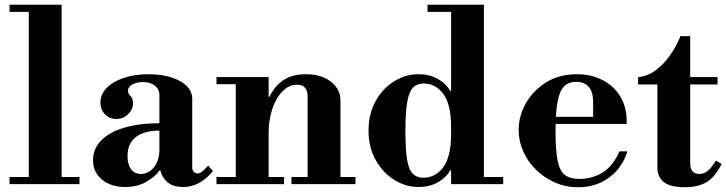

<svg xmlns="http://www.w3.org/2000/svg" viewBox="-20 -774 3053 807"><path d="M101 -15V-738H239V-15ZM20 0V-30H314V0ZM20 -724V-754H239V-724Z M506 12Q447 12 409 -19Q371 -50 371 -101Q371 -149 405.5 -184Q440 -219 503 -237.5Q566 -256 650 -256V-373Q650 -399 631 -414Q612 -429 581 -429Q555 -429 536.5 -419Q518 -409 518 -393Q518 -380 528.5 -370.5Q539 -361 539 -340Q539 -314 518.5 -294Q498 -274 469 -274Q440 -274 421 -294Q402 -314 402 -343Q402 -377 428 -404Q454 -431 500 -446.5Q546 -462 604 -462Q684 -462 736 -433.5Q788 -405 788 -359V-68Q788 -59 794.5 -52Q801 -45 811 -45Q819 -45 828.5 -52Q838 -59 855 -78L875 -55Q820 12 750 12Q709 12 685.5 -7Q662 -26 654 -57H650Q632 -31 594.5 -9.5Q557 12 506 12ZM573 -43Q605 -43 627.5 -71.5Q650 -100 650 -146V-225Q586 -225 551 -198Q516 -171 516 -118Q516 -84 530.5 -63.5Q545 -43 573 -43Z M1273 -15V-368Q1273 -418 1228 -418Q1195.4 -418 1168.2 -391Q1141 -364 1125 -317.5Q1109 -271 1109 -212L1089 -367.1H1112.8Q1133 -411 1170.5 -436.5Q1208 -462 1266 -462Q1331 -462 1371 -430.5Q1411 -399 1411 -353V-15ZM890 0V-30H1174V0ZM971 -15V-434H1109V-15ZM1205 0V-30H1474V0ZM890 -420V-450H1109V-420Z M1739 12Q1686 12 1638 -17.5Q1590 -47 1559.5 -100.5Q1529 -154 1529 -225Q1529 -296 1559 -349.5Q1589 -403 1637 -432.5Q1685 -462 1738 -462Q1785 -462 1820.5 -442Q1856 -422 1872 -392H1896L1876 -240Q1876 -335.4 1843.3 -379.2Q1810.7 -423 1761 -423Q1734 -423 1717 -406.9Q1700 -390.8 1692 -347.9Q1684 -305 1684 -224Q1684 -144 1691.5 -101.1Q1699 -58.2 1716 -42.6Q1733 -27 1760 -27Q1809.7 -27 1842.9 -71Q1876 -115 1876 -210L1896 -58H1872Q1856 -28 1821 -8Q1786 12 1739 12ZM1876 0V-30H2095V0ZM1876 -15V-738H2014V-15ZM1777 -724V-754H2014V-724Z M2410 13Q2358 13 2312.5 -7Q2267 -27 2232.5 -61Q2198 -95 2179 -138Q2160 -181 2160 -228Q2160 -286 2190 -339.5Q2220 -393 2275 -427.5Q2330 -462 2404 -462Q2464 -462 2511.5 -438Q2559 -414 2586.5 -369.5Q2614 -325 2614 -264V-253H2267V-283H2473V-344Q2473 -430 2401 -430Q2370 -430 2351 -411Q2332 -392 2323.5 -346.5Q2315 -301 2315 -222Q2315 -141 2324 -97.5Q2333 -54 2355 -38Q2377 -22 2415 -22Q2468 -22 2511.5 -48Q2555 -74 2584 -138H2617Q2596 -69 2540.5 -28Q2485 13 2410 13Z M2858 13Q2798 13 2770.5 -8.5Q2743 -30 2743 -71V-419H2662V-450Q2700 -453 2733.5 -477Q2767 -501 2794.5 -539Q2822 -577 2840 -622H2881V-450H2996V-419H2881V-88Q2881 -43 2919 -43Q2939 -43 2954.5 -55.5Q2970 -68 2989 -99L3013 -85Q2986 -30 2950 -8.5Q2914 13 2858 13Z"/></svg>

Font: Libre Bodoni
Style: Regular
Weight: 400
Designer: Pablo Impallari, Rodrigo Fuenzalida
Foundry: Impallari Type
Version: Version 2.005;gftools[0.9.23]